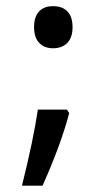

<svg xmlns="http://www.w3.org/2000/svg" viewBox="-20 -472 326 619"><path d="M150.9 -452.1Q181.6 -452.1 197.8 -434.8Q213.9 -417.5 213.9 -384.3Q213.9 -351.1 197 -333.7Q180.2 -316.4 150.9 -316.4Q123 -316.4 106.4 -333.7Q89.8 -351.1 89.8 -384.3Q89.8 -417.5 105.7 -434.8Q121.6 -452.1 150.9 -452.1ZM195.8 -118.7 203.1 -107.4Q176.8 -6.8 117.2 126.5H50.8Q87.4 -20 102.1 -118.7Z"/></svg>

Font: Noto Sans Kannada
Style: Regular
Weight: 400
Designer: Monotype Design team
Foundry: Monotype Imaging Inc.
Version: Version 1.00